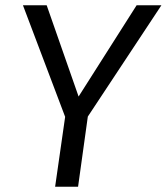

<svg xmlns="http://www.w3.org/2000/svg" viewBox="-20 -708 632 728"><path d="M313 -266 276 0H189L227 -265L67 -688H157L278 -342L498 -688H592Z"/></svg>

Font: FiraGO Book
Style: Italic
Weight: 350
Italic angle: -8°
Designer: bBox Type GmbH
Foundry: bBox Type GmbH
Version: Version 1.001